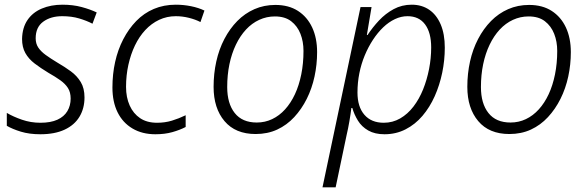

<svg xmlns="http://www.w3.org/2000/svg" viewBox="-20 -562 2496 818"><path d="M152 10Q105 10 69 -1Q33 -12 9 -26V-81Q36 -65 73.5 -52Q111 -39 152 -39Q196 -39 224.5 -52Q253 -65 267 -88.5Q281 -112 281 -142Q281 -169 269.5 -187Q258 -205 237 -220Q216 -235 186 -252Q153 -272 127.5 -291.5Q102 -311 88 -336Q74 -361 74 -396Q75 -444 97 -476.5Q119 -509 158 -525.5Q197 -542 246 -542Q291 -542 328 -532Q365 -522 392 -509L374 -461Q349 -474 317 -483.5Q285 -493 245 -493Q196 -493 164 -469.5Q132 -446 132 -399Q132 -376 143 -359.5Q154 -343 174.5 -328Q195 -313 225 -295Q256 -277 282 -258Q308 -239 324 -212.5Q340 -186 340 -147Q340 -100 318.5 -64.5Q297 -29 255 -9.5Q213 10 152 10Z M642 10Q586 10 544.5 -14.5Q503 -39 481 -83.5Q459 -128 459 -189Q459 -246 470.5 -298Q482 -350 505 -394.5Q528 -439 560.5 -472.5Q593 -506 635.5 -524Q678 -542 729 -542Q762 -542 794 -535.5Q826 -529 851 -517L834 -468Q813 -479 785 -486Q757 -493 729 -493Q691 -493 658 -477.5Q625 -462 599 -434Q573 -406 555 -368.5Q537 -331 527 -286Q517 -241 517 -192Q517 -147 532.5 -112.5Q548 -78 577 -58.5Q606 -39 649 -39Q683 -39 712.5 -48Q742 -57 771 -71V-21Q746 -8 714 1Q682 10 642 10Z M1069 9Q983 9 936.5 -46Q890 -101 890 -192Q890 -248 901.5 -300Q913 -352 936 -396Q959 -440 991 -472.5Q1023 -505 1064 -523Q1105 -541 1153 -541Q1210 -541 1249.5 -515.5Q1289 -490 1310 -445Q1331 -400 1331 -340Q1331 -287 1320 -236Q1309 -185 1287 -141Q1265 -97 1233.5 -63Q1202 -29 1161 -10Q1120 9 1069 9ZM1074 -40Q1109 -40 1139.5 -54.5Q1170 -69 1194.5 -96Q1219 -123 1236.5 -160.5Q1254 -198 1263.5 -245Q1273 -292 1273 -345Q1273 -385 1260 -418Q1247 -451 1220.5 -471.5Q1194 -492 1151 -492Q1116 -492 1084.5 -477.5Q1053 -463 1028 -436Q1003 -409 985 -371.5Q967 -334 957.5 -288.5Q948 -243 948 -191Q948 -121 980 -80.5Q1012 -40 1074 -40Z M1354 236 1516 -532H1563L1543 -413H1546Q1567 -445 1594.5 -474.5Q1622 -504 1657 -523Q1692 -542 1734 -542Q1777 -542 1808.5 -520.5Q1840 -499 1857.5 -458Q1875 -417 1875 -359Q1875 -305 1864 -252Q1853 -199 1832 -152Q1811 -105 1780 -68.5Q1749 -32 1708 -11Q1667 10 1618 10Q1577 10 1549 -6Q1521 -22 1505 -48Q1489 -74 1481 -102H1477Q1474 -77 1468.5 -45Q1463 -13 1457 12L1410 236ZM1615 -39Q1653 -39 1685 -57.5Q1717 -76 1741.5 -108Q1766 -140 1782.5 -181Q1799 -222 1808 -268Q1817 -314 1817 -360Q1817 -423 1791 -458Q1765 -493 1716 -493Q1689 -493 1662.5 -480.5Q1636 -468 1612.5 -445.5Q1589 -423 1569 -392.5Q1549 -362 1534 -326Q1519 -290 1511 -250Q1503 -210 1503 -168Q1503 -107 1532.5 -73Q1562 -39 1615 -39Z M2150 9Q2064 9 2017.5 -46Q1971 -101 1971 -192Q1971 -248 1982.5 -300Q1994 -352 2017 -396Q2040 -440 2072 -472.5Q2104 -505 2145 -523Q2186 -541 2234 -541Q2291 -541 2330.5 -515.5Q2370 -490 2391 -445Q2412 -400 2412 -340Q2412 -287 2401 -236Q2390 -185 2368 -141Q2346 -97 2314.5 -63Q2283 -29 2242 -10Q2201 9 2150 9ZM2155 -40Q2190 -40 2220.5 -54.5Q2251 -69 2275.5 -96Q2300 -123 2317.5 -160.5Q2335 -198 2344.5 -245Q2354 -292 2354 -345Q2354 -385 2341 -418Q2328 -451 2301.5 -471.5Q2275 -492 2232 -492Q2197 -492 2165.5 -477.5Q2134 -463 2109 -436Q2084 -409 2066 -371.5Q2048 -334 2038.5 -288.5Q2029 -243 2029 -191Q2029 -121 2061 -80.5Q2093 -40 2155 -40Z"/></svg>

Font: Noto Sans Display Light
Style: Italic
Weight: 300
Italic angle: -12°
Designer: Monotype Design Team
Foundry: Monotype Imaging Inc.
Version: Version 2.003